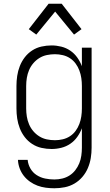

<svg xmlns="http://www.w3.org/2000/svg" viewBox="-20 -785 590 1027"><path d="M271 222Q248 222 225 219Q202 216 180.5 208Q159 200 140 186.5Q121 173 107 155Q93 137 85 115Q77 93 76 70H128Q130 94 142.5 116Q155 138 176 151.5Q197 165 221.5 170Q246 175 271 175Q292 175 313 170Q334 165 352 153.5Q370 142 383 125Q396 108 404 88.5Q412 69 415 47.5Q418 26 418 5V-99Q409 -75 393.5 -53Q378 -31 356 -16Q334 -1 308 5.5Q282 12 256 12Q229 12 202 6Q175 0 152 -15Q129 -30 112.5 -51.5Q96 -73 86 -98.5Q76 -124 72 -151Q68 -178 68 -205V-325Q68 -352 72 -379Q76 -406 86 -431.5Q96 -457 112.5 -478.5Q129 -500 152 -515Q175 -530 202 -536Q229 -542 256 -542Q282 -542 308 -535.5Q334 -529 356 -514Q378 -499 393.5 -477Q409 -455 418 -431V-530H470V5Q470 33 465.5 60.5Q461 88 450 114Q439 140 420.5 161.5Q402 183 378 197Q354 211 326.5 216.5Q299 222 271 222ZM274 -35Q295 -35 316 -40Q337 -45 354.5 -56.5Q372 -68 384.5 -85Q397 -102 404.5 -122Q412 -142 415 -163Q418 -184 418 -205V-325Q418 -346 415 -367Q412 -388 404.5 -408Q397 -428 384.5 -445Q372 -462 354.5 -473.5Q337 -485 316 -490Q295 -495 274 -495Q252 -495 230.5 -490.5Q209 -486 190.5 -474.5Q172 -463 158 -446.5Q144 -430 135.5 -410Q127 -390 123.5 -368.5Q120 -347 120 -325V-205Q120 -183 123.5 -161.5Q127 -140 135.5 -120Q144 -100 158 -83.5Q172 -67 190.5 -55.5Q209 -44 230.5 -39.5Q252 -35 274 -35ZM174 -600 134 -629 240 -765H310L416 -629L376 -600L275 -723Z"/></svg>

Font: Lode Dark Term
Style: Regular
Weight: 400
Monospace: yes
Designer: Belleve Invis
Foundry: Belleve Invis
Version: Version 29.2.0